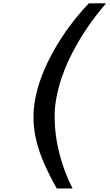

<svg xmlns="http://www.w3.org/2000/svg" viewBox="-20 -854 640 1121"><path d="M175.5 -169.5Q175.5 -220 184 -267.5Q208 -404.5 291.8 -554.5Q375.5 -704.5 498.5 -834.5H599Q483 -699 407.5 -555.8Q332 -412.5 307.5 -273.5Q299 -226 299 -168.5Q299 -66 327 43.2Q355 152.5 404 246.5H311.5Q268 169 239 103.5Q210 38 192.8 -30.5Q175.5 -99 175.5 -169.5Z"/></svg>

Font: JuliaMono
Style: Bold Italic
Weight: 700
Italic angle: -9°
Monospace: yes
Designer: cormullion
Foundry: corm
Version: Version 0.057; ttfautohint (v1.8.4)